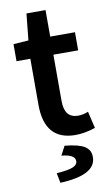

<svg xmlns="http://www.w3.org/2000/svg" viewBox="-95 -673 551 954"><g transform="rotate(-10 180.5 -196.0)"><path d="M226.1 140.1Q226.1 106.9 158.2 101.1L182.1 55.2Q252.9 62 282.2 80.6Q311.5 99.1 311 134.8Q311 225.1 129.9 232.9L120.1 183.1Q179.2 178.7 202.6 168.9Q226.1 159.2 226.1 140.1ZM246.1 12.2Q90.3 12.2 89.8 -166V-399.9H20V-485.8L96.2 -491.2L109.9 -625H206.1V-491.2H331.1V-399.9H206.1V-166Q206.1 -80.1 274.9 -80.1Q299.8 -80.1 326.2 -90.8L346.2 -5.9Q292 12.2 246.1 12.2Z"/></g></svg>

Font: SourceSansPro-Semibold
Style: Regular
Weight: 600
Designer: Paul D. Hunt
Foundry: Adobe Systems Incorporated
Version: Version 2.020;PS 2.0;hotconv 1.0.86;makeotf.lib2.5.63406